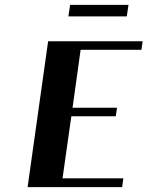

<svg xmlns="http://www.w3.org/2000/svg" viewBox="-20 -766 611 786"><path d="M177 -597H564L559 -562H310L277 -325H459L454 -290H272L236 -36H485L480 0H93ZM506 -746 499 -699H260L267 -746Z"/></svg>

Font: Gamine
Style: Bold Italic
Weight: 700
Designer: Tapiwanashe Sebastian Garikayi
Version: Version 1.000